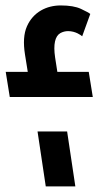

<svg xmlns="http://www.w3.org/2000/svg" viewBox="-40 -668 394 688"><path d="M230 0 200.5 -197H94.5L124 0ZM-19.5 -410.5 -5 -320.5H292.5L278 -410.5H165.5L157.5 -462C150.5 -509 157 -538.5 176.5 -549.5C185 -554 194 -556.5 204 -556.5C230.5 -556.5 250 -542 254.5 -538L283.5 -618C279.5 -621.5 268.5 -627.5 250.5 -636C232.5 -644.5 208 -648.5 177.5 -648.5C127 -648.5 79 -625 56.5 -573.5C45 -547.5 43 -514 49.5 -473L59.5 -410.5Z"/></svg>

Font: Font.Observer
Style: Regular
Weight: 500
Italic angle: 9°
Version: Version 1.001;FEAKit 1.0